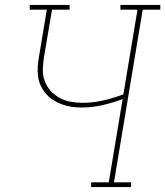

<svg xmlns="http://www.w3.org/2000/svg" viewBox="-20 -755 667 775"><path d="M348 0V-19H419L475 -355Q435 -340 393 -330.5Q351 -321 309 -321Q288 -321 268 -324Q248 -327 229.5 -334Q211 -341 194.5 -351.5Q178 -362 165.5 -376.5Q153 -391 144.5 -409Q136 -427 133.5 -447Q131 -467 132.5 -488Q134 -509 138 -530L169 -716H100V-735H261V-716H190L158 -527Q154 -502 153 -477Q152 -452 160 -429.5Q168 -407 183.5 -389.5Q199 -372 219.5 -360.5Q240 -349 264 -344.5Q288 -340 313 -340Q355 -340 396.5 -349.5Q438 -359 478 -374L535 -716H466V-735H627V-716H556L440 -19H509V0Z"/></svg>

Font: Iosevka Curly Slab ThEx
Style: Italic
Weight: 100
Width: 7
Italic angle: -9°
Monospace: yes
Designer: Belleve Invis
Foundry: Belleve Invis
Version: Version 11.1.0; ttfautohint (v1.8.3)